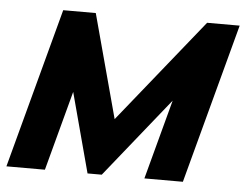

<svg xmlns="http://www.w3.org/2000/svg" viewBox="-47 -593 829 646"><g transform="rotate(5 367.5 -270.0)"><path d="M-3.3 0H126.7L198.7 -269L270.7 0H318.7L534.7 -269L462.7 0H592.7L737.3 -540H627.3L345.6 -190L251.3 -540H141.3Z"/></g></svg>

Font: Manrope
Style: ExtraBoldItalic
Weight: 800
Italic angle: -15°
Designer: Mikhail Sharanda
Foundry: Mikhail Sharanda
Version: Version 4.502;hotconv 1.0.109;makeotfexe 2.5.65596